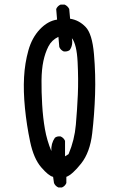

<svg xmlns="http://www.w3.org/2000/svg" viewBox="-20 -784 540 849"><path d="M238.3 44.9Q224.6 39.1 218.8 25.4L214.8 -2Q195.3 -5.9 162.1 -44.4Q128.9 -83 113.3 -157.2Q97.7 -231.4 90.3 -306.2Q83 -380.9 86.4 -442.9Q89.8 -504.9 105.5 -561Q121.1 -617.2 156.2 -654.3Q191.4 -691.4 232.4 -697.3L228.5 -744.1Q234.4 -757.8 248 -763.7H265.6Q279.3 -757.8 286.1 -744.1L290 -701.2Q329.1 -695.3 358.4 -665Q387.7 -634.8 395.5 -544.9Q403.3 -455.1 400.4 -366.7Q397.5 -278.3 387.7 -194.3Q377.9 -110.4 338.9 -61Q299.8 -11.7 273.4 -2V25.4Q267.6 39.1 253.9 44.9ZM283.2 -102.5Q309.6 -165 315.4 -232.4Q321.3 -299.8 324.2 -365.7Q327.1 -431.6 323.2 -509.8Q319.3 -587.9 297.9 -615.2Q303.7 -584 288.1 -562.5Q277.3 -554.7 261.7 -556.6Q248 -562.5 242.2 -576.2L238.3 -621.1Q209 -607.4 194.3 -579.1Q179.7 -550.8 171.9 -514.2Q164.1 -477.5 163.6 -428.2Q163.1 -378.9 166.5 -320.8Q169.9 -262.7 178.7 -212.9Q187.5 -163.1 207 -116.2Q205.1 -149.4 222.7 -174.8Q232.4 -182.6 248 -180.7Q261.7 -174.8 267.6 -161.1V-92.8Z"/></svg>

Font: JasonHandwriting1
Style: Regular
Weight: 400
Version: Version 1.48.20